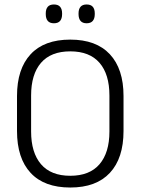

<svg xmlns="http://www.w3.org/2000/svg" viewBox="-20 -827 628 858"><path d="M294 11Q177.5 11 116.8 -54.5Q56 -120 56 -241.5V-398Q56 -519 116.8 -584.5Q177.5 -650 294 -650Q410 -650 471 -584.5Q532 -519 532 -398V-241.5Q532 -120 471 -54.5Q410 11 294 11ZM294 -41.5Q380.5 -41.5 424.8 -93.2Q469 -145 469 -239.5V-400Q469 -495 424.8 -546.2Q380.5 -597.5 294 -597.5Q207.5 -597.5 163.2 -546.2Q119 -495 119 -400V-239.5Q119 -145 163.2 -93.2Q207.5 -41.5 294 -41.5ZM221 -723Q202.5 -723 193.5 -733.5Q184.5 -744 184.5 -764V-767Q184.5 -786.5 193.5 -796.8Q202.5 -807 221 -807Q239.5 -807 248.5 -796.8Q257.5 -786.5 257.5 -767V-764Q257.5 -744 248.5 -733.5Q239.5 -723 221 -723ZM367 -723Q349 -723 340 -733.5Q331 -744 331 -764V-767Q331 -786.5 340 -796.8Q349 -807 367 -807Q385.5 -807 394.5 -796.8Q403.5 -786.5 403.5 -767V-764Q403.5 -744 394.5 -733.5Q385.5 -723 367 -723Z"/></svg>

Font: Anek Kannada Medium Light
Style: Regular
Weight: 300
Version: Version 1.003